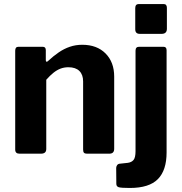

<svg xmlns="http://www.w3.org/2000/svg" viewBox="-20 -762 901 952"><path d="M76.5 0Q55.4 0 55.4 -20.4V-511Q55.4 -530 71.2 -530H192Q207.1 -530 207.1 -513.4V-463.6Q207.1 -457.9 210.2 -456.1Q213.2 -454.4 218.7 -459.9Q244.5 -484 271 -502.1Q297.4 -520.3 326.3 -530.1Q355.3 -540 387.7 -540Q460.6 -540 503.4 -496.9Q546.2 -453.7 546.2 -382.3V-24.3Q546.2 0 522.2 0H411.1Q400.7 0 396.4 -4.6Q392.1 -9.3 392.1 -20.4V-358.5Q392.1 -391.8 373.5 -410.2Q354.8 -428.6 319 -428.6Q298.3 -428.6 280 -421.7Q261.8 -414.7 244.9 -401.1Q228 -387.6 209.4 -366.5V-23.3Q209.4 0 183.3 0H76.5ZM806 -6Q806 82.1 762.9 126Q719.7 170 623.9 170Q581.4 170 569.1 166.4Q556.8 162.7 556.8 149.6L556.1 70.9Q556.1 64.3 560.1 57.8Q564.1 51.3 572.1 49.9L613.7 45.4Q632.3 42.9 642.2 31.1Q652 19.2 652 -12.4V-510.7Q652 -530 669.2 -530H790.9Q806 -530 806 -512.9V-6ZM807.5 -619.4Q807.5 -594.1 781.2 -594.1H673Q650.6 -594.1 650.6 -616.7V-721.9Q650.6 -742 668.3 -742H791.2Q807.5 -742 807.5 -723.3Z"/></svg>

Font: Libre Franklin Thin
Style: Regular
Weight: 100
Designer: Pablo Impallari, Rodrigo Fuenzalida, Nhung Nguyen
Foundry: Impallari Type
Version: Version 3.000